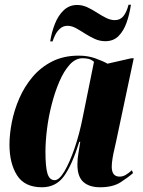

<svg xmlns="http://www.w3.org/2000/svg" viewBox="-20 -781 603 811"><path d="M157 10Q84 10 52 -40.5Q20 -91 20 -170Q20 -214 30 -265Q40 -316 61.5 -365.5Q83 -415 117.5 -456Q152 -497 200.5 -521.5Q249 -546 313 -546Q351 -546 383 -534.5Q415 -523 434 -512L535 -535H545L471 -186Q469 -175 464 -154.5Q459 -134 455.5 -113Q452 -92 452 -77Q452 -35 485 -35Q499 -35 511.5 -42.5Q524 -50 537 -62L542 -50Q523 -33 490 -11.5Q457 10 403 10Q357 10 332 -12.5Q307 -35 307 -86Q307 -110 311 -132Q315 -154 319 -182H315Q284 -83 250 -36.5Q216 10 157 10ZM211 -20Q230 -20 252 -57Q274 -94 295 -155Q316 -216 330 -288L377 -520Q365 -530 353 -532.5Q341 -535 329 -535Q299 -535 274.5 -508Q250 -481 231 -437Q212 -393 198.5 -340.5Q185 -288 178.5 -235.5Q172 -183 172 -140Q172 -76 180.5 -48Q189 -20 211 -20ZM425 -607Q401 -607 379.5 -617Q358 -627 338.5 -639.5Q319 -652 301 -662Q283 -672 265 -672Q247 -672 234 -660.5Q221 -649 213.5 -634Q206 -619 202 -606H192Q198 -645 212 -680.5Q226 -716 249.5 -738Q273 -760 306 -760Q328 -760 348.5 -750.5Q369 -741 389 -728Q409 -715 428 -705.5Q447 -696 465 -696Q488 -696 501.5 -713Q515 -730 523 -761H533Q527 -720 514.5 -685Q502 -650 480.5 -628.5Q459 -607 425 -607Z"/></svg>

Font: Noto Serif Display ExtraCondensed Black
Style: Italic
Weight: 900
Width: 2
Italic angle: -12°
Designer: Monotype Design Team
Foundry: Monotype Imaging Inc.
Version: Version 2.009